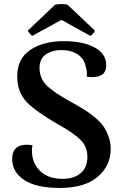

<svg xmlns="http://www.w3.org/2000/svg" viewBox="-20 -913 603 947"><path d="M314 -889 448 -762Q448 -758 440 -748.5Q432 -739 426 -736L283 -815L139 -736Q134 -739 126 -748.5Q118 -758 117 -762L251 -889Q260 -893 282.5 -893Q305 -893 314 -889ZM274 14Q158 14 99 -25.5Q40 -65 40 -129Q40 -211 140 -197Q136 -175 139 -147Q146 -97 184 -64Q222 -31 289 -31Q344 -31 377.5 -58.5Q411 -86 411 -139Q411 -189 378 -222.5Q345 -256 266 -300Q159 -361 112 -409.5Q65 -458 65 -536Q65 -624 129.5 -667Q194 -710 295 -710Q389 -710 446.5 -679Q504 -648 504 -591Q504 -536 443 -533Q428 -531 408 -535Q411 -560 402 -588Q395 -623 363.5 -644.5Q332 -666 281 -666Q238 -666 206.5 -645Q175 -624 175 -577Q175 -528 209 -493Q243 -458 332 -409Q367 -390 390.5 -375.5Q414 -361 442 -339Q470 -317 486.5 -295Q503 -273 514.5 -242.5Q526 -212 526 -178Q526 -96 462 -41Q398 14 274 14Z"/></svg>

Font: Arima Koshi Semi Bold
Style: Regular
Weight: 600
Designer: Joana Correia and Natanael Gama
Foundry: NDISCOVER
Version: Version 1.019;PS 001.019;hotconv 1.0.88;makeotf.lib2.5.64775